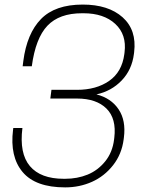

<svg xmlns="http://www.w3.org/2000/svg" viewBox="-20 -810 640 840"><path d="M78.1 -250Q64 -138.7 110.8 -83.3Q157.7 -27.8 258.8 -27.8H265.1Q318.4 -27.8 363.3 -46.1Q408.2 -64.5 440.2 -104Q472.2 -143.6 479 -199.2L480 -207Q490.2 -291 445.8 -335Q401.4 -378.9 316.9 -378.9H200.2L205.1 -417H316.9Q401.4 -417 457.5 -456.1Q513.7 -495.1 523.9 -573.2L524.9 -581.1Q534.7 -658.7 484.4 -705.3Q434.1 -752 345.2 -752H338.9Q239.3 -752 187.5 -697.5Q135.7 -643.1 119.1 -520H79.1L82 -543Q97.7 -663.6 159.4 -726.8Q221.2 -790 341.8 -790Q454.1 -790 516.4 -734.4Q578.6 -678.7 566.9 -582L565.9 -574.2Q557.1 -504.4 512.2 -457.8Q467.3 -411.1 401.9 -397Q465.8 -380.9 498.8 -331.8Q531.7 -282.7 522 -208L521 -200.2Q512.7 -135.7 474.9 -87.4Q437 -39.1 382.6 -14.6Q328.1 9.8 265.1 9.8Q135.3 9.8 78.9 -57.4Q22.5 -124.5 37.1 -242.2L38.1 -250Z"/></svg>

Font: Cooper Hewitt
Style: Light Italic
Weight: 704
Designer: Village Type and Design LLC
Foundry: Cooper Hewitt Smithsonian Design Museum
Version: 1.000